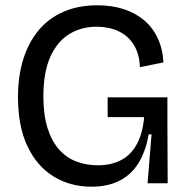

<svg xmlns="http://www.w3.org/2000/svg" viewBox="-20 -693 707 726"><path d="M326 13Q246 13 183 -25.5Q120 -64 84 -139.5Q48 -215 48 -326Q48 -405 68 -469Q88 -533 126 -578.5Q164 -624 220 -648.5Q276 -673 348 -673Q402 -673 446 -659Q490 -645 523 -618Q556 -591 575.5 -550.5Q595 -510 598 -457L509 -439Q507 -491 485 -525Q463 -559 427 -575.5Q391 -592 345 -592Q288 -592 242.5 -564.5Q197 -537 170.5 -478.5Q144 -420 144 -328Q144 -258 160 -208Q176 -158 204 -127Q232 -96 269.5 -82Q307 -68 349 -68Q402 -68 439.5 -88.5Q477 -109 498.5 -150Q520 -191 525 -250H387V-325H613V-222L614 0H538L553 -185H542Q531 -120 503.5 -76Q476 -32 431.5 -9.5Q387 13 326 13Z"/></svg>

Font: Bricolage Grotesque 60pt
Style: Regular
Weight: 400
Version: Version 1.001;gftools[0.9.33.dev8+g029e19f]